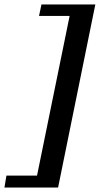

<svg xmlns="http://www.w3.org/2000/svg" viewBox="-62 -724 450 866"><path d="M-33 68H105L252 -652H114L125 -704H368L200 122H-42Z"/></svg>

Font: Taviraj SemiBold
Style: Italic
Weight: 600
Italic angle: -12°
Designer: Katatrad Team
Foundry: CadsonDemak
Version: Version 1.001